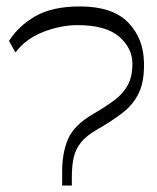

<svg xmlns="http://www.w3.org/2000/svg" viewBox="-20 -576 487 596"><path d="M173 0V-46Q173 -101 191 -144Q209 -187 269 -222Q307 -244 334.5 -264.5Q362 -285 376.5 -311.5Q391 -338 391 -378Q391 -427 349.5 -462.5Q308 -498 221 -498Q169 -498 114.5 -477Q60 -456 28 -413L8 -449Q37 -495 89.5 -525.5Q142 -556 228 -556Q329 -556 377.5 -506.5Q426 -457 427 -380Q428 -323 411 -287.5Q394 -252 362 -227Q330 -202 285 -176Q249 -156 231.5 -134Q214 -112 208.5 -86Q203 -60 203 -27V0Z"/></svg>

Font: Savate ExtraLight
Style: Regular
Weight: 200
Designer: Max Esnée
Foundry: Plomb Type
Version: Version 2.000